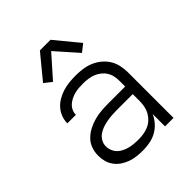

<svg xmlns="http://www.w3.org/2000/svg" viewBox="-211 -885 1022 1022"><g transform="rotate(-45 300.0 -374.5)"><path d="M272 8Q249 8 226.5 5.5Q204 3 182.5 -4.5Q161 -12 142 -24.5Q123 -37 109 -55.5Q95 -74 89 -96Q83 -118 83 -141Q83 -168 92 -193.5Q101 -219 120 -238Q139 -257 163.5 -269.5Q188 -282 214 -289Q240 -296 267 -298Q294 -300 321 -300H445V-344Q445 -362 441 -380Q437 -398 427 -413.5Q417 -429 402 -440.5Q387 -452 370 -458.5Q353 -465 335 -467.5Q317 -470 299 -470Q283 -470 267 -469Q251 -468 235.5 -464Q220 -460 205.5 -453Q191 -446 179 -435.5Q167 -425 160 -410Q153 -395 153 -379H89V-380Q89 -404 98 -427Q107 -450 123 -467.5Q139 -485 160 -497Q181 -509 204 -516Q227 -523 251 -525.5Q275 -528 299 -528Q325 -528 351.5 -524.5Q378 -521 402.5 -511Q427 -501 448 -484Q469 -467 483 -445Q497 -423 503 -396.5Q509 -370 509 -344V0H445V-93Q434 -68 416 -48Q398 -28 374.5 -15Q351 -2 324.5 3Q298 8 272 8ZM295 -50Q315 -50 334 -53Q353 -56 371 -63.5Q389 -71 403.5 -84.5Q418 -98 427.5 -114.5Q437 -131 441 -150.5Q445 -170 445 -189V-243H321Q302 -243 284 -241.5Q266 -240 248 -236.5Q230 -233 212.5 -227Q195 -221 180 -210Q165 -199 156 -182.5Q147 -166 147 -147Q147 -131 153.5 -115Q160 -99 171.5 -87.5Q183 -76 198.5 -68.5Q214 -61 230 -57Q246 -53 262.5 -51.5Q279 -50 295 -50ZM191 -589 149 -622 260 -757H340L451 -622L409 -589L300 -712Z"/></g></svg>

Font: Iosevka Light Extended
Style: Regular
Weight: 300
Width: 7
Monospace: yes
Designer: Belleve Invis
Foundry: Belleve Invis
Version: Version 32.5.0; ttfautohint (v1.8.4)